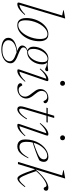

<svg xmlns="http://www.w3.org/2000/svg" viewBox="939 -1700 1014 2933"><g transform="rotate(90 1446.5 -233.0)"><path d="M216 -675Q207 -677 193.5 -679.8Q180 -682.5 164.8 -685.8Q149.5 -689 135 -692.5L137 -699L255.5 -720.5H263L49.5 -9.5L35.5 -23.5Q51.5 -20.5 74.5 -26Q97.5 -31.5 129 -51.2Q160.5 -71 200 -110.5L207.5 -103Q171 -60 141 -35.2Q111 -10.5 86.8 -0.2Q62.5 10 43 10Q23.5 10 19.8 1.2Q16 -7.5 22.5 -29.5Z M501 -464.5Q536.5 -464.5 560.8 -449Q585 -433.5 597.2 -403Q609.5 -372.5 609.5 -328Q609.5 -264 590.8 -203.5Q572 -143 538 -95Q504 -47 459.5 -18.5Q415 10 363.5 10Q328 10 303.8 -5.5Q279.5 -21 267.2 -51.8Q255 -82.5 255 -127Q255 -190.5 273.8 -251Q292.5 -311.5 326.5 -359.5Q360.5 -407.5 405 -436Q449.5 -464.5 501 -464.5ZM362.5 -4.5Q397 -4.5 428.5 -24.2Q460 -44 486.8 -78Q513.5 -112 533.2 -155Q553 -198 564 -244.5Q575 -291 575 -335.5Q575 -396.5 556.8 -423.5Q538.5 -450.5 502 -450.5Q467.5 -450.5 436 -430.5Q404.5 -410.5 377.8 -376.8Q351 -343 331.2 -300Q311.5 -257 300.5 -210.2Q289.5 -163.5 289.5 -119Q289.5 -58.5 307.8 -31.5Q326 -4.5 362.5 -4.5Z M1039 -415Q1032 -415 1026.5 -417.8Q1021 -420.5 1013 -424.8Q1005 -429 992.8 -433.5Q980.5 -438 961 -441.5Q941.5 -445 911.5 -446.5L895.5 -459Q944.5 -452.5 974.5 -453.5Q1004.5 -454.5 1022.2 -458Q1040 -461.5 1051.5 -461.5Q1058.5 -461.5 1063 -457.5Q1067.5 -453.5 1067.5 -445.5Q1067.5 -440.5 1065.5 -435.2Q1063.5 -430 1059.8 -425.2Q1056 -420.5 1050.8 -417.8Q1045.5 -415 1039 -415ZM778 -153.5Q802 -153.5 824.5 -166.5Q847 -179.5 866.2 -201.8Q885.5 -224 899.5 -252.2Q913.5 -280.5 921.5 -311.2Q929.5 -342 929 -372Q928.5 -414.5 916 -433.5Q903.5 -452.5 877 -452.5Q853.5 -452.5 831 -439.5Q808.5 -426.5 789.5 -404.2Q770.5 -382 756 -353.8Q741.5 -325.5 733.8 -294.5Q726 -263.5 726.5 -233.5Q727 -191.5 739.5 -172.5Q752 -153.5 778 -153.5ZM875.5 -464.5Q906 -464.5 925.2 -452.2Q944.5 -440 953.8 -418.2Q963 -396.5 963 -368Q963 -328.5 949.8 -288.5Q936.5 -248.5 912 -215.2Q887.5 -182 854 -161.8Q820.5 -141.5 779.5 -141.5Q750 -141.5 730.5 -153.8Q711 -166 701.8 -187.8Q692.5 -209.5 692.5 -238Q692.5 -277.5 705.8 -317.5Q719 -357.5 743.5 -390.8Q768 -424 801.5 -444.2Q835 -464.5 875.5 -464.5ZM735 254Q697 254 664.8 247.5Q632.5 241 608.2 228Q584 215 570.5 195Q557 175 557 148.5Q557 112.5 580.2 84.5Q603.5 56.5 650.5 37.5Q697.5 18.5 769 10.5L795 11.5V19Q750 21.5 713 31Q676 40.5 649.5 56.5Q623 72.5 608.5 94.5Q594 116.5 594 144Q594 175.5 612.5 196.5Q631 217.5 664 228.2Q697 239 739.5 239Q795 239 834.5 223.5Q874 208 895 182.5Q916 157 916 127Q916 113 910.5 100.2Q905 87.5 891.8 75.5Q878.5 63.5 854.5 51.2Q830.5 39 793 26Q744 8.5 718.5 -6Q693 -20.5 683.8 -34.8Q674.5 -49 674.5 -65Q674.5 -84.5 684.8 -101Q695 -117.5 714.5 -130Q734 -142.5 762 -150.5L770 -145Q734.5 -134 719 -118Q703.5 -102 703.5 -84Q703.5 -73 708.8 -63.5Q714 -54 726.5 -44.5Q739 -35 761 -24.8Q783 -14.5 815.5 -2Q865.5 16 894 34Q922.5 52 934.5 71.2Q946.5 90.5 946.5 113Q946.5 142 931.5 167.5Q916.5 193 888.8 212.5Q861 232 822 243Q783 254 735 254Z M1045 -32 1187.5 -447.5 1200.5 -432Q1184.5 -435 1161.5 -428.8Q1138.5 -422.5 1107.2 -400.5Q1076 -378.5 1033.5 -332.5L1026 -339.5Q1063 -387.5 1094 -414.8Q1125 -442 1150.2 -453.2Q1175.5 -464.5 1194 -464.5Q1214 -464.5 1217.5 -456.5Q1221 -448.5 1214 -428L1069.5 -8.5L1056.5 -23.5Q1072 -20.5 1094.8 -25.8Q1117.5 -31 1148.8 -51.2Q1180 -71.5 1221 -114L1227.5 -106.5Q1190 -61 1160 -35.8Q1130 -10.5 1106.2 -0.2Q1082.5 10 1063 10Q1041 10 1039.2 0Q1037.5 -10 1045 -32ZM1214.5 -682Q1214.5 -692 1219.2 -700.2Q1224 -708.5 1232.5 -713.5Q1241 -718.5 1252 -718.5Q1270 -718.5 1279.8 -707.8Q1289.5 -697 1289.5 -682Q1289.5 -671.5 1285.2 -663Q1281 -654.5 1272.5 -649.5Q1264 -644.5 1252 -644.5Q1235 -644.5 1224.8 -655.2Q1214.5 -666 1214.5 -682Z M1283.5 -66Q1288 -61 1292.5 -51.2Q1297 -41.5 1304.5 -31.5Q1312.5 -21.5 1324 -16Q1335.5 -10.5 1351 -10.5Q1382 -10.5 1405.5 -22.8Q1429 -35 1442.5 -56.8Q1456 -78.5 1456 -107.5Q1456 -122.5 1451 -138.5Q1446 -154.5 1433.5 -174.5Q1421 -194.5 1398.5 -221.5Q1376.5 -248 1363.5 -269Q1350.5 -290 1345.2 -307.2Q1340 -324.5 1340 -340Q1340 -379 1359 -406.8Q1378 -434.5 1409.2 -449.5Q1440.5 -464.5 1476 -464.5Q1503 -464.5 1520.8 -457.5Q1538.5 -450.5 1547.5 -439.5Q1556.5 -428.5 1556.5 -416.5Q1556.5 -409 1553 -402.8Q1549.5 -396.5 1542.2 -393.2Q1535 -390 1524 -390Q1521 -396 1517 -406Q1513 -416 1505 -426Q1497 -436 1486 -441.5Q1475 -447 1459.5 -447Q1421 -447 1394.5 -424.5Q1368 -402 1368 -359.5Q1368 -345.5 1373 -330.5Q1378 -315.5 1390.2 -296.8Q1402.5 -278 1424.5 -251.5Q1447 -225.5 1459.8 -204Q1472.5 -182.5 1478.2 -163.8Q1484 -145 1484 -127Q1484 -89.5 1464 -58.2Q1444 -27 1409 -8.5Q1374 10 1328.5 10Q1302 10 1284.8 3.2Q1267.5 -3.5 1258.8 -14.5Q1250 -25.5 1250 -37Q1250 -45.5 1254 -52Q1258 -58.5 1265.5 -62.2Q1273 -66 1283.5 -66Z M1624 -435 1630.5 -454.5H1851L1847 -435ZM1653.5 -120Q1648.5 -102.5 1645 -88.5Q1641.5 -74.5 1640 -64Q1638.5 -53.5 1638.5 -45.5Q1638.5 -30 1644.5 -23.8Q1650.5 -17.5 1661.5 -17.5Q1676 -17.5 1696 -30Q1716 -42.5 1740.5 -69.2Q1765 -96 1791.5 -138.5L1801.5 -132Q1778.5 -92.5 1757.2 -65.5Q1736 -38.5 1716.8 -22Q1697.5 -5.5 1680.5 2.2Q1663.5 10 1649 10Q1627.5 10 1615.5 -1.5Q1603.5 -13 1603.5 -39Q1603.5 -51.5 1606.5 -67.8Q1609.5 -84 1615.5 -104.5L1748 -553.5H1782Z M1877.5 -32 2020 -447.5 2033 -432Q2017 -435 1994 -428.8Q1971 -422.5 1939.8 -400.5Q1908.5 -378.5 1866 -332.5L1858.5 -339.5Q1895.5 -387.5 1926.5 -414.8Q1957.5 -442 1982.8 -453.2Q2008 -464.5 2026.5 -464.5Q2046.5 -464.5 2050 -456.5Q2053.5 -448.5 2046.5 -428L1902 -8.5L1889 -23.5Q1904.5 -20.5 1927.2 -25.8Q1950 -31 1981.2 -51.2Q2012.5 -71.5 2053.5 -114L2060 -106.5Q2022.5 -61 1992.5 -35.8Q1962.5 -10.5 1938.8 -0.2Q1915 10 1895.5 10Q1873.5 10 1871.8 0Q1870 -10 1877.5 -32ZM2047 -682Q2047 -692 2051.8 -700.2Q2056.5 -708.5 2065 -713.5Q2073.5 -718.5 2084.5 -718.5Q2102.5 -718.5 2112.2 -707.8Q2122 -697 2122 -682Q2122 -671.5 2117.8 -663Q2113.5 -654.5 2105 -649.5Q2096.5 -644.5 2084.5 -644.5Q2067.5 -644.5 2057.2 -655.2Q2047 -666 2047 -682Z M2357.5 -447Q2329 -447 2299.2 -431.5Q2269.5 -416 2242 -387.8Q2214.5 -359.5 2193 -320.5Q2171.5 -281.5 2158.8 -234Q2146 -186.5 2146 -133.5Q2146 -69.5 2167.5 -46Q2189 -22.5 2225 -22.5Q2250.5 -22.5 2275.8 -33.5Q2301 -44.5 2328 -74.2Q2355 -104 2386 -158.5L2397.5 -158Q2365.5 -91 2336.2 -54.5Q2307 -18 2277.2 -4Q2247.5 10 2214.5 10Q2185 10 2161 -2.2Q2137 -14.5 2123.2 -41.5Q2109.5 -68.5 2109.5 -113Q2109.5 -173.5 2124.8 -227.2Q2140 -281 2166.5 -324.5Q2193 -368 2227 -399.5Q2261 -431 2298.5 -447.8Q2336 -464.5 2373 -464.5Q2400.5 -464.5 2417.8 -455.5Q2435 -446.5 2443.5 -431.2Q2452 -416 2452 -398Q2452 -377 2446 -358.8Q2440 -340.5 2427 -324.5Q2402 -312.5 2369.5 -299.2Q2337 -286 2299.8 -272.5Q2262.5 -259 2223.5 -246Q2184.5 -233 2147 -221.5L2147.5 -233.5Q2212 -255 2256.5 -272.2Q2301 -289.5 2329.8 -303.2Q2358.5 -317 2375 -329Q2391.5 -341 2399.2 -351.8Q2407 -362.5 2410.5 -373.5Q2416 -393.5 2412.5 -410Q2409 -426.5 2395.5 -436.8Q2382 -447 2357.5 -447Z M2706.5 -720.5 2486 0H2452.5L2659 -675Q2650 -677 2636.5 -679.8Q2623 -682.5 2607.8 -685.8Q2592.5 -689 2578 -692.5L2580 -699L2698.5 -720.5ZM2565.5 -263.5 2566.5 -267Q2614 -322.5 2655.2 -360.2Q2696.5 -398 2731.5 -421Q2766.5 -444 2795.2 -454.2Q2824 -464.5 2846 -464.5Q2871.5 -464.5 2882.2 -455Q2893 -445.5 2893 -431Q2893 -420 2888.5 -411.2Q2884 -402.5 2876.2 -397.8Q2868.5 -393 2859 -393Q2850 -393 2845 -399.2Q2840 -405.5 2836 -416Q2832.5 -426.5 2826.8 -431.2Q2821 -436 2812.5 -436Q2795.5 -436 2770 -424Q2744.5 -412 2713.5 -390Q2682.5 -368 2649.2 -336.8Q2616 -305.5 2584 -267.5L2590 -287.5Q2616 -209.5 2636 -157.5Q2656 -105.5 2671.2 -75.5Q2686.5 -45.5 2697.8 -32.8Q2709 -20 2717 -20Q2728.5 -20 2743 -28.5Q2757.5 -37 2778.8 -57.5Q2800 -78 2829.5 -113L2837.5 -105Q2802.5 -58.5 2778 -34Q2753.5 -9.5 2736.8 -0.5Q2720 8.5 2705.5 8.5Q2693 8.5 2680.2 -2.2Q2667.5 -13 2651.8 -41.8Q2636 -70.5 2615.2 -124Q2594.5 -177.5 2565.5 -263.5Z"/></g></svg>

Font: Newsreader 36pt ExtraLight
Style: Italic
Weight: 250
Italic angle: -17°
Designer: Hugues Gentile
Foundry: Production Type
Version: Version 1.003